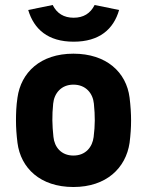

<svg xmlns="http://www.w3.org/2000/svg" viewBox="-20 -737 589 769"><path d="M274 12C406 12 484 -64 499 -165C503 -197 505 -226 505 -254C505 -283 503 -313 499 -346C486 -448 406 -522 274 -522C141 -522 64 -446 50 -346C45 -313 44 -283 44 -254C44 -226 46 -197 50 -165C63 -64 141 12 274 12ZM274 -114C225 -114 198 -148 194 -189C189 -236 188 -273 193 -322C197 -363 225 -398 274 -398C324 -398 352 -363 356 -322C361 -272 361 -236 355 -188C350 -149 324 -114 274 -114ZM275 -570C378 -570 435 -620 457 -697L359 -717C342 -683 314 -666 275 -666C236 -666 208 -683 191 -717L93 -697C116 -620 172 -570 275 -570Z"/></svg>

Font: Finlandica
Style: Bold
Weight: 700
Designer: Niklas Ekholm, Juho Hiilivirta, Jaakko Suomalainen
Foundry: Helsinki Type Studio
Version: Version 2.000;Glyphs 3.2 (3202)